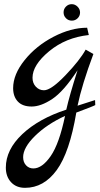

<svg xmlns="http://www.w3.org/2000/svg" viewBox="-20 -516 479 921"><path d="M436 -36 437 -12Q427 -6 346 24Q314 215 252 300Q190 385 100 385Q58 385 33 358Q8 331 8 288Q8 202 87 127.5Q166 53 298 10Q313 -57 352 -179Q285 -77 230.5 -41Q176 -5 132 -5Q88 -5 65.5 -29Q43 -53 43 -93Q43 -159 98 -227.5Q153 -296 236.5 -339.5Q320 -383 398 -383L406 -348Q295 -336 215.5 -270Q136 -204 136 -143Q136 -117 152 -100Q168 -83 191 -83Q225 -83 294 -155Q363 -227 391 -278L428 -257Q373 -110 352 -9ZM292 40Q205 80 148 136Q91 192 91 238Q91 262 105 277Q119 292 140 292Q182 292 223 233Q264 174 292 40ZM324.5 -417Q308 -417 296.5 -428.5Q285 -440 285 -456.5Q285 -473 296.5 -484.5Q308 -496 324 -496Q340 -496 352 -484Q364 -472 364 -456Q364 -440 352.5 -428.5Q341 -417 324.5 -417Z"/></svg>

Font: Marck Script
Style: Regular
Weight: 400
Designer: Denis Masharov, Marck Fogel
Foundry: Denis Masharov
Version: Version 1.002